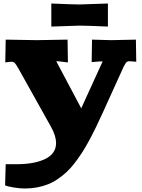

<svg xmlns="http://www.w3.org/2000/svg" viewBox="-20 -825 800 1085"><path d="M589.8 -674.8Q470.2 -680.2 430.2 -680.2L270 -674.8V-805.2Q390.1 -799.8 430.2 -799.8L589.8 -805.2ZM748 -601.1 750 -476.1Q713.4 -479 712.9 -479Q700.2 -479 694.1 -472.9Q688 -466.8 678.2 -446.8L562 -190.9Q540 -143.1 522 -105.7Q503.9 -68.4 482.7 -29.1Q461.4 10.3 442.1 39.8Q422.9 69.3 400.1 98.6Q377.4 127.9 354.7 148.7Q332 169.4 305.4 187.5Q278.8 205.6 250.2 216.8Q221.7 228 189 234.1Q156.2 240.2 120.1 240.2Q93.3 240.2 58.1 234.6Q22.9 229 8.8 222.2L12.2 103H71.8Q175.3 103 236.1 73Q296.9 43 296.9 -17.1Q296.9 -55.7 269 -106.9L84 -438Q70.3 -461.9 63.5 -469Q56.6 -476.1 44.9 -476.1Q38.1 -476.1 25.6 -474.4Q13.2 -472.7 9.8 -472.2L12.2 -601.1L187 -598.1L361.8 -601.1L363.8 -472.2L339.8 -475.1Q315.4 -479 297.9 -479L439 -212.9L560.1 -478Q537.6 -478 522 -476.1L498 -474.1L500 -601.1L607.9 -598.1Z"/></svg>

Font: Zantroke
Style: Regular
Weight: 500
Foundry: gluk
Version: Version 0.36